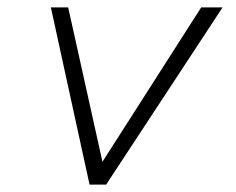

<svg xmlns="http://www.w3.org/2000/svg" viewBox="-20 -501 640 521"><path d="M223 0 118 -481H165L258 -62L526 -481H584L268 0Z"/></svg>

Font: Red Hat Mono
Style: Italic
Weight: 300
Italic angle: -12°
Monospace: yes
Designer: Pentagram, MCKL
Foundry: Pentagram, MCKL
Version: Version 1.023